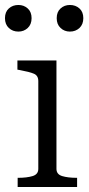

<svg xmlns="http://www.w3.org/2000/svg" viewBox="-34 -752 356 772"><path d="M40 -625Q17 -625 1.5 -639.5Q-14 -654 -14 -679Q-14 -704 1.5 -718Q17 -732 40 -732Q62 -732 77.5 -718Q93 -704 93 -679Q93 -654 77.5 -639.5Q62 -625 40 -625ZM247 -625Q225 -625 209.5 -639.5Q194 -654 194 -679Q194 -704 209.5 -718Q225 -732 247 -732Q270 -732 285.5 -718Q301 -704 301 -679Q301 -654 285.5 -639.5Q270 -625 247 -625ZM193 -509V-73Q193 -51 216 -44Q239 -37 275 -37H276V0H37V-37H38Q74 -37 97 -44Q120 -51 120 -73V-426Q120 -448 102.5 -455.5Q85 -463 47 -470L36 -472V-509Z"/></svg>

Font: Roboto Serif 36pt Light
Style: Regular
Weight: 300
Designer: Greg Gazdowicz
Foundry: Commercial Type
Version: Version 1.008